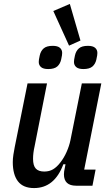

<svg xmlns="http://www.w3.org/2000/svg" viewBox="-20 -944 563 976"><path d="M219 -520 156 -201Q148 -166 148 -137Q148 -102 162 -87Q176 -72 205 -72Q231 -72 250 -83.5Q269 -95 286 -117Q305 -141 318.5 -171.5Q332 -202 338 -231L396 -520H495L408 -82H466L450 0H367Q305 0 305 -58Q305 -65 306 -72.5Q307 -80 309 -88L313 -109H302Q257 12 153 12Q98 12 71.5 -22Q45 -56 45 -120Q45 -137 48 -157.5Q51 -178 55 -197L120 -520ZM251 -888 335 -924 389 -738 331 -712ZM225 -593Q200 -593 188.5 -603Q177 -613 177 -629Q177 -635 178 -641.5Q179 -648 182 -662Q187 -685 202 -698Q217 -711 248 -711Q273 -711 284.5 -701Q296 -691 296 -675Q296 -669 295 -662.5Q294 -656 291 -642Q286 -619 271 -606Q256 -593 225 -593ZM404 -593Q379 -593 367.5 -603Q356 -613 356 -629Q356 -635 357 -641.5Q358 -648 361 -662Q366 -685 381 -698Q396 -711 427 -711Q452 -711 463.5 -701Q475 -691 475 -675Q475 -669 474 -662.5Q473 -656 470 -642Q465 -619 450 -606Q435 -593 404 -593Z"/></svg>

Font: IBM Plex Sans Cond Medm
Style: Italic
Weight: 500
Width: 3
Italic angle: -11°
Designer: Mike Abbink, Paul van der Laan, Pieter van Rosmalen
Foundry: Bold Monday
Version: Version 1.3